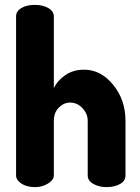

<svg xmlns="http://www.w3.org/2000/svg" viewBox="-20 -768 575 788"><path d="M201 -272V-48Q201 -30 177.5 -15Q154 0 123 0Q90 0 68 -14.5Q46 -29 46 -48V-701Q46 -722 67.5 -735Q89 -748 123 -748Q155 -748 178 -735Q201 -722 201 -701V-406Q216 -438 248.5 -460Q281 -482 325 -482Q394 -482 444.5 -420Q495 -358 495 -272V-48Q495 -25 472 -12.5Q449 0 417 0Q387 0 363.5 -13Q340 -26 340 -48V-272Q340 -301 318.5 -324Q297 -347 268 -347Q242 -347 221.5 -326.5Q201 -306 201 -272Z"/></svg>

Font: Dosis
Style: ExtraBold
Weight: 800
Designer: EdgarTolentino, PabloImpallari, IginoMarini
Foundry: EdgarTolentino, PabloImpallari, IginoMarini
Version: Version 1.007